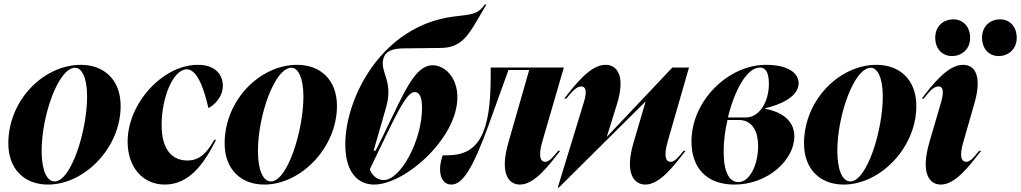

<svg xmlns="http://www.w3.org/2000/svg" viewBox="-20 -808 4537 853"><path d="M516 -337C516 -456 440 -520 339 -520C175 -520 17 -364 17 -171C17 -56 89 12 193 12C356 12 516 -152 516 -337ZM165 -138C165 -294 239 -507 314 -507C343 -507 367 -463 367 -380C367 -225 295 -2 223 -2C188 -2 165 -51 165 -138Z M547 -179C547 -63 616 12 712 12C820 12 886 -79 940 -187H932C896 -122 862 -95 812 -95C745 -95 698 -143 698 -253C698 -374 749 -500 810 -500C852 -500 883 -429 906 -328C933 -341 970 -378 970 -427C970 -475 938 -520 859 -520C703 -520 547 -349 547 -179Z M1477 -337C1477 -456 1401 -520 1300 -520C1136 -520 978 -364 978 -171C978 -56 1050 12 1154 12C1317 12 1477 -152 1477 -337ZM1126 -138C1126 -294 1200 -507 1275 -507C1304 -507 1328 -463 1328 -380C1328 -225 1256 -2 1184 -2C1149 -2 1126 -51 1126 -138Z M1823 -399C1840 -399 1855 -383 1855 -329C1855 -183 1759 -8 1685 -8C1653 -8 1630 -33 1623 -56L1689 -193C1759 -338 1792 -399 1823 -399ZM1514 -166C1514 -39 1573 12 1642 12C1779 12 2012 -193 2012 -376C2012 -465 1956 -518 1902 -518C1822 -518 1776 -398 1679 -199L1649 -139H1640L1695 -330C1727 -442 1675 -479 1681 -536C1685 -571 1708 -592 1769 -593L1940 -595C2027 -596 2060 -650 2101 -720L2141 -788H2134C2111 -758 2097 -748 2049 -741L1992 -734C1677 -692 1514 -376 1514 -166Z M1935 -57C1935 -14 1954 12 1985 12C2033 12 2078 -52 2151 -253L2239 -497H2331L2239 -176C2199 -37 2239 12 2290 12C2355 12 2418 -73 2469 -138H2460C2438 -111 2420 -89 2402 -89C2384 -89 2369 -108 2389 -178L2485 -508H2160V-467C2160 -212 2105 -118 1967 -118H1947C1942 -104 1935 -81 1935 -57Z M2487 -370H2496C2519 -398 2540 -424 2562 -424C2579 -424 2591 -410 2574 -354L2458 25H2463L2847 -356H2848L2794 -172C2755 -39 2796 12 2847 12C2912 12 2975 -73 3026 -138H3017C2995 -111 2978 -89 2959 -89C2941 -89 2926 -108 2946 -178L3041 -508H2967L2677 -201H2676L2720 -342C2761 -473 2721 -520 2670 -520C2604 -520 2538 -436 2487 -370Z M3052 -180C3052 -62 3119 12 3243 12C3392 12 3509 -98 3509 -202C3509 -288 3427 -316 3379 -325V-327C3441 -341 3528 -376 3528 -438C3528 -483 3482 -520 3383 -520C3215 -520 3052 -360 3052 -180ZM3195 -136C3195 -180 3201 -228 3212 -275H3263C3313 -275 3348 -237 3348 -159C3348 -73 3309 1 3261 1C3220 1 3195 -42 3195 -136ZM3214 -286C3242 -403 3297 -508 3356 -508C3380 -508 3396 -488 3396 -436C3396 -357 3355 -286 3293 -286Z M4051 -337C4051 -456 3975 -520 3874 -520C3710 -520 3552 -364 3552 -171C3552 -56 3624 12 3728 12C3891 12 4051 -152 4051 -337ZM3700 -138C3700 -294 3774 -507 3849 -507C3878 -507 3902 -463 3902 -380C3902 -225 3830 -2 3758 -2C3723 -2 3700 -51 3700 -138Z M4075 -370H4084C4106 -398 4127 -424 4149 -424C4166 -424 4177 -410 4161 -354L4109 -176C4069 -37 4109 12 4160 12C4225 12 4288 -73 4339 -138H4330C4308 -111 4291 -89 4273 -89C4254 -89 4239 -108 4260 -178L4308 -345C4346 -474 4309 -520 4259 -520C4191 -520 4126 -436 4075 -370ZM4135 -641C4135 -589 4168 -559 4209 -559C4255 -559 4290 -591 4290 -640C4290 -692 4256 -722 4216 -722C4169 -722 4135 -690 4135 -641ZM4343 -641C4343 -589 4376 -559 4416 -559C4462 -559 4497 -591 4497 -640C4497 -692 4464 -722 4423 -722C4377 -722 4343 -690 4343 -641Z"/></svg>

Font: Nyght Serif Bold Italic
Style: Regular
Weight: 700
Italic angle: -16°
Designer: Maksym Kobuzan
Version: Version 0.410;Glyphs 3.1.2 (3151)